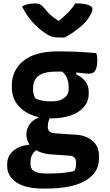

<svg xmlns="http://www.w3.org/2000/svg" viewBox="-20 -851 640 1121"><path d="M356 -632H324Q298 -632 280 -638Q262 -644 234 -664Q198 -690 165.5 -727Q133 -764 109 -813Q138 -831 183 -831Q204 -831 216.5 -824Q229 -817 245 -796Q257 -780 274 -764.5Q291 -749 320 -730H324Q360 -759 383 -783.5Q406 -808 419 -831H425Q471 -831 495.5 -822Q520 -813 520 -799Q520 -790 514.5 -776.5Q509 -763 496 -744Q481 -722 456.5 -700.5Q432 -679 405.5 -661Q379 -643 356 -632ZM134 -65Q134 -97 151.5 -123.5Q169 -150 203 -163V-168Q134 -184 91.5 -229Q49 -274 49 -343V-352Q49 -441 117 -496Q185 -551 316 -551Q380 -551 432 -548.5Q484 -546 542 -541Q545 -534 546.5 -522.5Q548 -511 548 -497Q548 -463 537.5 -442Q527 -421 502 -421Q487 -421 469 -423Q451 -425 425 -428V-417Q460 -400 479 -375Q498 -350 498 -316V-306Q498 -259 470 -226.5Q442 -194 393 -177Q344 -160 282 -160Q276 -160 270 -160Q259 -138 259 -108Q259 -94 268.5 -84.5Q278 -75 296 -73L428 -64Q484 -60 521 -28Q558 4 558 60V75Q558 157 479.5 203.5Q401 250 247 250H233Q130 250 76 214Q22 178 22 119V107Q22 61 57 30Q92 -1 150 -5V-11Q134 -36 134 -65ZM187 -276Q207 -267 228.5 -263Q250 -259 281 -259Q328 -259 354.5 -278.5Q381 -298 381 -333V-344Q381 -366 373.5 -389Q366 -412 344 -433Q326 -433 306 -433Q173 -433 173 -337V-329Q173 -316 176 -302.5Q179 -289 187 -276ZM250 162H268Q312 162 347 158.5Q382 155 413 148Q420 138 422 127.5Q424 117 424 106V96Q424 79 414.5 69Q405 59 387 58L273 50Q226 46 191 26Q158 51 158 95V105Q158 136 180.5 149Q203 162 250 162Z"/></svg>

Font: Recursive Sn Csl St
Style: Bold
Weight: 700
Version: Version 1.079;hotconv 1.0.112;makeotfexe 2.5.65598; ttfautoh